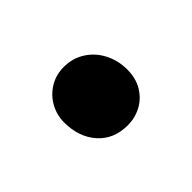

<svg xmlns="http://www.w3.org/2000/svg" viewBox="-42 -253 367 367"><g transform="rotate(45 141.0 -69.5)"><path d="M58.5 -65.5Q58.5 -89.5 70.5 -108.2Q82.5 -127 103 -137.5Q123.5 -148 147.5 -148Q171.5 -148 188.8 -137.5Q206 -127 215 -110Q224 -93 224 -73.5Q224 -35.5 198.8 -13.2Q173.5 9 134 9Q114 9 96.8 -0.5Q79.5 -10 69 -27Q58.5 -44 58.5 -65.5Z"/></g></svg>

Font: Merriweather Text
Style: Bold
Weight: 700
Designer: Eben Sorkin
Foundry: Eben Sorkin
Version: Version 2.100